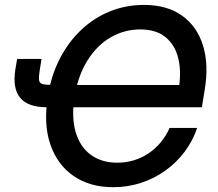

<svg xmlns="http://www.w3.org/2000/svg" viewBox="-20 -758 893 788"><path d="M444.3 10.3Q349.1 10.3 282.2 -35.6Q215.3 -81.5 186.5 -165.5Q157.7 -249.5 176.8 -364.7Q190.4 -449.7 226.1 -518.3Q261.7 -586.9 314 -636Q366.2 -685.1 431.4 -711.4Q496.6 -737.8 570.8 -737.8Q666 -737.8 727.5 -693.6Q789.1 -649.4 813.2 -571Q837.4 -492.7 820.3 -390.6L808.6 -317.9H248.5L263.7 -409.2H745.1L713.4 -394Q725.1 -463.4 711.7 -518.6Q698.2 -573.7 659.4 -605.5Q620.6 -637.2 555.7 -637.2Q490.7 -637.2 434.8 -605Q378.9 -572.8 340.1 -511.7Q301.3 -450.7 286.6 -364.7Q272.5 -278.3 290.3 -216.8Q308.1 -155.3 352.5 -122.8Q397 -90.3 460.9 -90.3Q497.1 -90.3 529.5 -100.1Q562 -109.9 589.8 -128.7Q617.7 -147.5 639.4 -173.6Q661.1 -199.7 676.3 -232.9H789.1Q771 -179.2 737.3 -134.5Q703.6 -89.8 658 -57.4Q612.3 -24.9 558.1 -7.3Q503.9 10.3 444.3 10.3ZM50.3 -516.1H150.4L143.6 -473.6Q138.7 -444.3 140.1 -430.7Q141.6 -417 153.6 -413.3Q165.5 -409.7 191.9 -409.7H221.7L206.5 -317.9H170.9Q95.2 -317.9 63 -356.4Q30.8 -395 43 -473.1Z"/></svg>

Font: Inter 20pt Medium
Style: Italic
Weight: 500
Italic angle: -9.3988°
Version: Version 4.001;git-66647c0bb